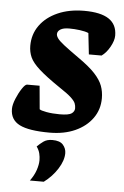

<svg xmlns="http://www.w3.org/2000/svg" viewBox="-53 -553 526 812"><g transform="rotate(5 210.0 -146.5)"><path d="M170 12Q82 12 42.5 -8Q3 -28 3 -74Q3 -92 13.5 -117.5Q24 -143 37 -162.5Q50 -182 58 -182H111L120 -83Q125 -78 150 -73.5Q175 -69 206 -69Q245 -69 257 -78Q269 -87 269 -100Q269 -111 265 -121Q261 -131 246 -145Q231 -159 196 -182Q137 -222 107 -249Q77 -276 67 -298.5Q57 -321 57 -347Q57 -396 84 -433.5Q111 -471 159.5 -492.5Q208 -514 272 -514Q342 -514 376.5 -491Q411 -468 411 -421Q411 -400 396 -373Q381 -346 361 -332H307L297 -422Q283 -428 260 -431Q237 -434 215 -434Q190 -434 177.5 -426Q165 -418 165 -406Q165 -398 172 -388Q179 -378 200 -361.5Q221 -345 262 -316Q311 -282 335.5 -255.5Q360 -229 369 -204.5Q378 -180 378 -152Q378 -104 351.5 -67Q325 -30 278.5 -9Q232 12 170 12ZM105 221Q122 198 130 174.5Q138 151 138 132Q138 118 134.5 103.5Q131 89 121 75Q133 63 147.5 52.5Q162 42 185 42Q217 42 230.5 57.5Q244 73 244 93Q244 124 221.5 159.5Q199 195 164 221Z"/></g></svg>

Font: Faustina ExtraBold
Style: Italic
Weight: 800
Italic angle: -8°
Designer: Alfonso Garcia
Foundry: http://www.omnibus-type.com
Version: Version 1.200